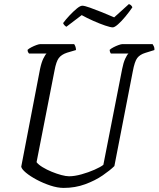

<svg xmlns="http://www.w3.org/2000/svg" viewBox="-20 -920 776 940"><path d="M292 0Q262 0 227 -11.5Q192 -23 160 -40Q128 -57 107 -74.5Q86 -92 84 -104L176 -582Q183 -615 192.5 -634Q202 -653 208 -658H122Q120 -660 117.5 -664.5Q115 -669 115 -676Q121 -682 133.5 -688.5Q146 -695 158.5 -699.5Q171 -704 177 -704H343Q346 -700 349 -692.5Q352 -685 352 -675L308 -662Q281 -653 268 -636Q255 -619 247 -575L159 -126Q168 -114 188.5 -101.5Q209 -89 233.5 -79Q258 -69 280.5 -63Q303 -57 318 -57Q345 -57 379 -66.5Q413 -76 442.5 -89Q472 -102 486 -113L578 -582Q584 -613 593 -632.5Q602 -652 609 -658H523Q521 -660 519 -665Q517 -670 517 -676Q523 -682 535.5 -688.5Q548 -695 560.5 -699.5Q573 -704 579 -704H727Q729 -701 733 -693.5Q737 -686 736 -675L691 -661Q665 -653 652 -636Q639 -619 630 -570L540 -107Q520 -87 483 -61.5Q446 -36 397 -18Q348 0 292 0ZM532 -786Q521 -786 494.5 -795Q468 -804 436.5 -818Q405 -832 380 -846L305 -789Q301 -791 296 -796Q291 -801 289 -807Q303 -826 321.5 -845.5Q340 -865 356.5 -878.5Q373 -892 383 -892Q394 -892 420.5 -882.5Q447 -873 479.5 -860Q512 -847 539 -835L611 -900Q618 -898 622.5 -893Q627 -888 628 -884Q613 -862 594 -839Q575 -816 558 -801Q541 -786 532 -786Z"/></svg>

Font: Texturina 72pt 72pt Light
Style: Italic
Weight: 300
Italic angle: -11°
Designer: Guillermo Torres Carreño
Foundry: Omnibus-Type
Version: Version 1.002; ttfautohint (v1.8.3)